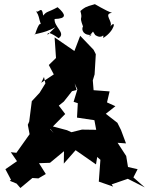

<svg xmlns="http://www.w3.org/2000/svg" viewBox="-20 -930 744 960"><path d="M465 -146 482 -131 474 -22 546 3 538 -8 619 -36 704 7 647 -43 668 -84 620 -95 611 -150 568 -216 610 -213 585 -280 567 -316 509 -361 557 -399 515 -418 528 -473 448 -479 444 -528 453 -558 459 -659 448 -681 381 -751C371 -726 362 -700 352 -675L253 -743L260 -640L224 -605L249 -558L186 -516L200 -545L207 -513L178 -466L139 -424L126 -322L119 -306L128 -259L62 -166L34 -169L65 -124L7 -84L35 -31L29 -26L63 -12L82 10L142 -40L172 -38L209 -60L175 -114L230 -116L300 -174L299 -112L358 -179L460 -108L472 -183ZM248 -265 231 -284 306 -360 274 -402 299 -422 340 -474 363 -480 350 -524 351 -518 367 -483 348 -421 369 -414 365 -342 452 -329 461 -281 390 -282 337 -269 315 -279 217 -305ZM218 -756C215 -779 256 -751 273 -739C312 -764 249 -796 253 -835C315 -837 310 -857 268 -894C219 -867 214 -875 196 -852C189 -908 173 -860 160 -875C178 -845 170 -851 186 -803C184 -815 175 -821 154 -754C147 -764 192 -758 257 -794ZM456 -755C495 -729 499 -772 496 -740C555 -776 562 -836 531 -797C548 -822 494 -860 540 -866C512 -874 446 -915 454 -909C403 -895 403 -892 382 -875C396 -826 373 -856 395 -798C384 -779 401 -750 439 -756C414 -744 406 -722 445 -772Z"/></svg>

Font: Asimov Aggro
Style: Medium
Weight: 500
Designer: Google
Version: Version 2.000980; 2014